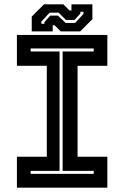

<svg xmlns="http://www.w3.org/2000/svg" viewBox="-20 -860 570 880"><path d="M57.5 0V-141.5H194.5V-558.5H57.5V-700H472V-558.5H335.5V-141.5H472V0ZM120.5 -63H409.5V-77H267V-624H409.5V-638H120.5V-624H253V-77H120.5ZM125.5 -716V-784L181.5 -840H270.5L298.5 -812H307.5V-840H403.5V-772L347.5 -716H258.5L230.5 -744H221.5V-716ZM169.5 -751H183.5V-759L210.5 -788.5H245.5L280.5 -755H324.5L362.5 -796V-806H348.5V-798L321.5 -768.5H282.5L248.5 -802H207.5L169.5 -761Z"/></svg>

Font: Tourney Thin
Style: Regular
Weight: 100
Designer: Tyler Finck
Foundry: Etcetera Type Co
Version: Version 1.015